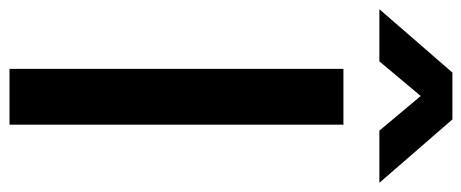

<svg xmlns="http://www.w3.org/2000/svg" viewBox="-360 -684 995 414"><g transform="rotate(90 138.0 -477.5)"><path d="M-48.7 -797.5 88 -955H189L325.7 -797.5H213.2L138.5 -886.7L63.8 -797.5ZM80 0V-720H200.3V0Z"/></g></svg>

Font: Hauora
Style: Regular
Weight: 400
Designer: Wayne Shih
Foundry: WCYS
Version: Version 1.001